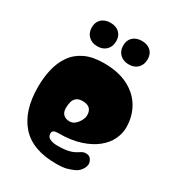

<svg xmlns="http://www.w3.org/2000/svg" viewBox="-198 -950 995 1085"><g transform="rotate(30 299.0 -408.0)"><path d="M333 14Q179 14 104 -71Q29 -156 29 -312Q29 -374 42 -428.5Q55 -483 84.5 -525Q114 -567 163.5 -590.5Q213 -614 286 -614Q381 -614 445.5 -580.5Q510 -547 543 -489.5Q576 -432 576 -361Q576 -322 557.5 -283Q539 -244 500 -212.5Q461 -181 401.5 -161.5Q342 -142 259 -142Q237 -142 229 -136Q221 -130 221 -119Q221 -96 241 -87Q261 -78 288 -78Q315 -78 334 -80Q357 -82 377.5 -89Q398 -96 422 -112Q439 -124 460.5 -121Q482 -118 491 -96Q502 -74 487.5 -47.5Q473 -21 447 -9Q425 1 401 7.5Q377 14 333 14ZM280 -231Q300 -231 315.5 -244.5Q331 -258 340.5 -276.5Q350 -295 350 -311Q350 -368 288 -368Q262 -368 248 -356Q234 -344 229.5 -325.5Q225 -307 225 -287Q225 -259 240 -245Q255 -231 280 -231ZM409 -677Q373 -677 351 -698.5Q329 -720 329 -755Q329 -790 351 -810Q373 -830 409 -830Q445 -830 466.5 -810Q488 -790 488 -755Q488 -720 466.5 -698.5Q445 -677 409 -677ZM204 -677Q168 -677 146 -698.5Q124 -720 124 -755Q124 -790 146 -810Q168 -830 204 -830Q240 -830 261.5 -810Q283 -790 283 -755Q283 -720 261.5 -698.5Q240 -677 204 -677Z"/></g></svg>

Font: Matemasie
Style: Regular
Weight: 400
Designer: Adam Yeo
Version: Version 1.001; ttfautohint (v1.8.4.7-5d5b)